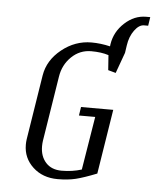

<svg xmlns="http://www.w3.org/2000/svg" viewBox="-48 -665 575 707"><g transform="rotate(5 239.5 -312.0)"><path d="M63.5 -116.2Q63.5 -126 64.9 -136.2L103 -376Q112.3 -432.6 161.9 -472.4Q211.4 -512.2 272 -512.2Q305.2 -512.2 340.8 -503.9L341.8 -512.2Q349.1 -558.6 384.8 -591.3Q420.4 -624 463.9 -624H479L474.1 -591.8H459Q440.4 -591.8 423.6 -568.8Q406.7 -545.9 401.9 -512.2L397.9 -484.9L370.1 -408.2L341.8 -416L337.9 -471.2Q311 -480 273.9 -480Q231.4 -480 200.7 -450.2Q169.9 -420.4 163.1 -376L125 -136.2Q123.5 -126 123.5 -115.7Q123.5 -78.6 144.5 -55.4Q165.5 -32.2 203.1 -32.2Q242.7 -32.2 276.9 -43L309.1 -240.2H249L253.9 -272H373L335 -33.2Q287.1 -14.2 258.1 -7.1Q229 0 190.9 0Q135.7 0 99.6 -33.4Q63.5 -66.9 63.5 -116.2Z"/></g></svg>

Font: Gawaa
Style: Italic
Weight: 400
Designer: T. Christopher White
Version: Version 1.0